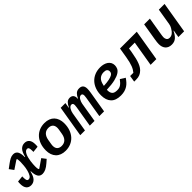

<svg xmlns="http://www.w3.org/2000/svg" viewBox="307 -1750 2985 2985"><g transform="rotate(-45 1799.5 -258.0)"><path d="M106 12Q55 12 27 -22Q-1 -56 -1 -122Q-1 -138 -0.5 -150Q0 -162 2 -174L105 -185Q104 -176 104 -169Q104 -162 104 -160Q104 -118 112 -99.5Q120 -81 143 -81Q173 -81 193 -113.5Q213 -146 224.5 -191.5Q236 -237 240.5 -285Q245 -333 245 -365Q245 -382 243.5 -398.5Q242 -415 240 -429L227 -435L88 -342L36 -413L106 -465Q144 -493 177.5 -510.5Q211 -528 246 -528Q276 -528 295 -516Q314 -504 325 -483Q336 -462 340.5 -433Q345 -404 345 -369H352Q372 -455 408 -491.5Q444 -528 495 -528Q546 -528 574 -494Q602 -460 602 -394Q602 -378 601.5 -366Q601 -354 599 -342L496 -331Q497 -340 497 -347Q497 -354 497 -356Q497 -398 489 -416.5Q481 -435 458 -435Q438 -435 422.5 -420Q407 -405 395.5 -380Q384 -355 376.5 -324.5Q369 -294 364.5 -262Q360 -230 358 -201Q356 -172 356 -151Q356 -130 357 -116.5Q358 -103 363 -87L375 -81L514 -177L566 -109L516 -65Q467 -22 429 -5Q391 12 358 12Q304 12 280 -30Q256 -72 256 -147H249Q229 -61 193 -24.5Q157 12 106 12Z M865 12Q814 12 773.5 -3.5Q733 -19 705.5 -48Q678 -77 663.5 -118Q649 -159 649 -209Q649 -283 670 -342Q691 -401 729 -442.5Q767 -484 819.5 -506Q872 -528 935 -528Q986 -528 1026.5 -512.5Q1067 -497 1094.5 -468Q1122 -439 1136.5 -398Q1151 -357 1151 -307Q1151 -233 1130 -174Q1109 -115 1071 -73.5Q1033 -32 980.5 -10Q928 12 865 12ZM874 -85Q930 -85 963.5 -118.5Q997 -152 1008 -214L1020 -285Q1022 -297 1023.5 -309Q1025 -321 1025 -330Q1025 -381 998.5 -406Q972 -431 926 -431Q870 -431 836.5 -397.5Q803 -364 792 -302L780 -231Q778 -219 776.5 -207Q775 -195 775 -186Q775 -135 801.5 -110Q828 -85 874 -85Z M1195 0 1281 -516H1385L1370 -429H1376Q1394 -473 1421 -500.5Q1448 -528 1490 -528Q1531 -528 1552 -501.5Q1573 -475 1568 -427H1573Q1592 -472 1621 -500Q1650 -528 1697 -528Q1785 -528 1785 -431Q1785 -415 1783 -394Q1781 -373 1778 -355L1719 0H1615L1672 -344Q1677 -369 1677 -390Q1677 -434 1644 -434Q1630 -434 1617 -426.5Q1604 -419 1591 -399Q1580 -381 1573 -362Q1566 -343 1563 -326L1509 0H1405L1462 -344Q1467 -369 1467 -390Q1467 -434 1434 -434Q1420 -434 1407 -426.5Q1394 -419 1381 -399Q1370 -381 1363 -362Q1356 -343 1353 -326L1299 0Z M2080 12Q1970 12 1915.5 -45.5Q1861 -103 1861 -209Q1861 -280 1882.5 -339Q1904 -398 1943 -440Q1982 -482 2037 -505Q2092 -528 2159 -528Q2198 -528 2231.5 -519Q2265 -510 2290.5 -492.5Q2316 -475 2330.5 -448.5Q2345 -422 2345 -387Q2345 -357 2332 -326.5Q2319 -296 2281 -271Q2243 -246 2172.5 -228.5Q2102 -211 1988 -207Q1987 -201 1987 -196.5Q1987 -192 1987 -189Q1987 -143 2010.5 -115Q2034 -87 2095 -87Q2119 -87 2138 -91.5Q2157 -96 2174.5 -107.5Q2192 -119 2209.5 -137Q2227 -155 2247 -182L2327 -131Q2306 -100 2282.5 -73.5Q2259 -47 2229.5 -28Q2200 -9 2163.5 1.5Q2127 12 2080 12ZM2147 -436Q2090 -436 2052.5 -403.5Q2015 -371 2000 -297L1997 -282Q2074 -286 2118.5 -296Q2163 -306 2186 -319Q2209 -332 2215.5 -347.5Q2222 -363 2222 -377Q2222 -404 2204.5 -420Q2187 -436 2147 -436Z M2394 -102H2465Q2481 -121 2494.5 -143.5Q2508 -166 2519 -195Q2530 -224 2539.5 -261.5Q2549 -299 2557 -347L2585 -516H2954L2868 0H2742L2812 -418H2685L2673 -344Q2662 -280 2650.5 -233Q2639 -186 2625.5 -151.5Q2612 -117 2597 -93.5Q2582 -70 2565 -53Q2536 -24 2502 -10Q2468 4 2420 4H2377Z M3373 -122H3368Q3339 -60 3300 -24Q3261 12 3199 12Q3163 12 3136.5 0.5Q3110 -11 3093 -31Q3076 -51 3067.5 -78Q3059 -105 3059 -137Q3059 -174 3069 -233L3116 -516H3242L3193 -221Q3191 -207 3188.5 -191Q3186 -175 3186 -159Q3186 -131 3201 -109Q3216 -87 3253 -87Q3282 -87 3303 -100.5Q3324 -114 3343 -137Q3354 -151 3371 -179.5Q3388 -208 3394 -244L3439 -516H3565L3479 0H3353Z"/></g></svg>

Font: IBM Plex Mono SemiBold
Style: Italic
Weight: 600
Italic angle: -9°
Monospace: yes
Designer: Mike Abbink, Paul van der Laan, Pieter van Rosmalen
Foundry: Bold Monday
Version: Version 2.3